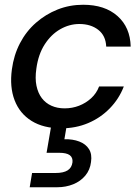

<svg xmlns="http://www.w3.org/2000/svg" viewBox="-20 -528 587 808"><path d="M238 12Q163 12 113 -19Q63 -50 41.5 -106Q20 -162 30 -236Q38 -296 64 -346Q90 -396 131 -432Q172 -468 222.5 -488Q273 -508 330 -508Q421 -508 474.5 -460.5Q528 -413 530 -332H427Q425 -378 393.5 -402.5Q362 -427 314 -427Q272 -427 233.5 -405Q195 -383 168 -341Q141 -299 133 -239Q127 -198 133.5 -167Q140 -136 156 -115Q172 -94 196.5 -83Q221 -72 252 -72Q284 -72 312.5 -83Q341 -94 363.5 -114.5Q386 -135 397 -164H501Q481 -112 442 -72Q403 -32 351 -10Q299 12 238 12ZM105 260 115 200H214Q247 200 264.5 189Q282 178 285 155Q287 135 273.5 125Q260 115 229 115H176L197 -7H262L251 58Q286 57 313.5 67.5Q341 78 354.5 99.5Q368 121 363 154Q359 187 339 211Q319 235 288 247.5Q257 260 221 260Z"/></svg>

Font: DM Sans 36pt Medium
Style: Italic
Weight: 500
Italic angle: -10°
Designer: Colophon Foundry, Jonny Pinhorn
Foundry: Colophon Foundry
Version: Version 4.004;gftools[0.9.30]